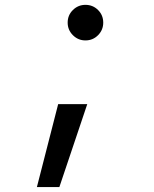

<svg xmlns="http://www.w3.org/2000/svg" viewBox="-20 -547 626 780"><path d="M327.1 -382.8Q297.4 -382.8 276.1 -404.1Q254.9 -425.3 254.9 -455.1Q254.9 -485.4 276.1 -506.3Q297.4 -527.3 327.1 -527.3Q357.4 -527.3 378.4 -506.3Q399.4 -485.4 399.4 -455.1Q399.4 -425.3 378.4 -404.1Q357.4 -382.8 327.1 -382.8ZM129.9 212.9 216.3 -124H334.5L221.2 212.9Z"/></svg>

Font: Cascadia Code PL
Style: Italic
Weight: 400
Italic angle: -10°
Monospace: yes
Designer: Aaron Bell
Foundry: Saja Typeworks
Version: Version 2404.023